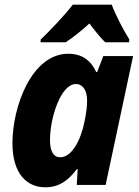

<svg xmlns="http://www.w3.org/2000/svg" viewBox="-20 -788 592 818"><path d="M153 -619V-608H260C293 -630 326 -656 361 -688C381 -661 408 -627 428 -608H530L531 -620C506 -659 472 -725 456 -768H290C254 -721 196 -661 153 -619ZM173 10C234 10 273 -22 307 -67H311L307 0H430L547 -549H420L394 -481H390C367 -531 329 -559 271 -559C114 -559 33 -332 33 -178C33 -47 95 10 173 10ZM237 -118C208 -118 193 -143 193 -191C193 -289 240 -430 303 -430C333 -430 351 -403 351 -360C351 -334 348 -308 340 -270C326 -197 288 -118 237 -118Z"/></svg>

Font: Noto Sans SemiCondensed ExtraBold
Style: Italic
Weight: 800
Width: 4
Italic angle: -12°
Designer: Monotype Design Team
Foundry: Monotype Imaging Inc.
Version: Version 2.013